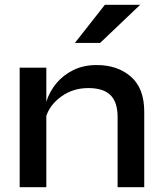

<svg xmlns="http://www.w3.org/2000/svg" viewBox="-20 -780 682 800"><path d="M62 -498H173V-356Q186 -398 214.5 -432.5Q243 -467 285.5 -488Q328 -509 383 -509Q470 -509 525.5 -460.5Q581 -412 581 -315V0H470V-293Q470 -354 440.5 -383.5Q411 -413 348 -413Q285 -413 237 -379Q189 -345 173 -297V0H62ZM292 -601 417 -760H564L397 -601Z"/></svg>

Font: Syne SemiBold
Style: Regular
Weight: 600
Designer: Lucas Descroix
Foundry: Bonjour Monde
Version: Version 2.200; ttfautohint (v1.8.4)